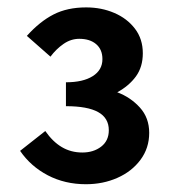

<svg xmlns="http://www.w3.org/2000/svg" viewBox="-20 -908 464 511"><path d="M208.8 -417.7Q152.8 -417.7 107.3 -441.4Q61.8 -465.2 33.5 -506.5L100.5 -559.3Q120.5 -530.6 144.7 -516.4Q168.9 -502.1 199.1 -502.1Q228.9 -502.1 249.2 -517.7Q269.6 -533.4 269.6 -561.4Q269.6 -594 241.2 -609.7Q212.9 -625.4 155.5 -625.4V-689Q200.9 -689 226.7 -705.3Q252.6 -721.5 252.6 -750.7Q252.6 -776.2 235.9 -790.5Q219.3 -804.7 190.9 -804.7Q168.8 -804.7 149.2 -791.2Q129.6 -777.7 114.3 -757.2L51.5 -812.5Q85.8 -850.7 122.5 -869.5Q159.1 -888.3 209.3 -888.3Q250 -888.3 284.1 -873.6Q318.3 -859 339.2 -831.6Q360.1 -804.3 360.1 -766.2Q360.1 -729.9 341.8 -704.7Q323.4 -679.5 292.1 -662.4Q327.4 -649.2 352.3 -621.8Q377.1 -594.4 377.1 -554.4Q377.1 -513.9 353.9 -482.7Q330.8 -451.6 292.5 -434.7Q254.3 -417.7 208.8 -417.7Z"/></svg>

Font: Noto Sans TC Thin
Style: Regular
Weight: 100
Designer: Ryoko NISHIZUKA 西塚涼子 (kana, bopomofo & ideographs); Paul D. Hunt (Latin, Greek & Cyrillic); Sandoll Communications 산돌커뮤니
Foundry: Adobe
Version: Version 2.004-H2;hotconv 1.0.118;makeotfexe 2.5.65603